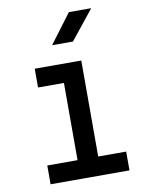

<svg xmlns="http://www.w3.org/2000/svg" viewBox="-88 -846 675 906"><g transform="rotate(-10 250.0 -392.5)"><path d="M301 -645 413 -785H306L201 -645ZM458 0V-90H324V-550H101V-460H225V-90H80V0Z"/></g></svg>

Font: Tekne LDO Medium
Style: Regular
Weight: 500
Monospace: yes
Designer: Alessio Laiso, Mario Rullo, Paolo Rosset
Foundry: Alessio Laiso
Version: Version 1.000;hotconv 1.0.109;makeotfexe 2.5.65596